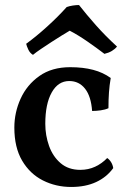

<svg xmlns="http://www.w3.org/2000/svg" viewBox="-20 -734 499 763"><path d="M430 -66Q404 -30 362 -10.5Q320 9 263 9Q202 9 150.5 -17Q99 -43 68 -95.5Q37 -148 37 -227Q37 -287 62 -342Q87 -397 136.5 -432Q186 -467 259 -467Q310 -467 350 -456.5Q390 -446 420 -424Q415 -395 413 -366.5Q411 -338 411 -304Q398 -298 380 -295.5Q362 -293 346 -293Q342 -351 318 -381.5Q294 -412 255 -412Q211 -412 185.5 -366.5Q160 -321 160 -242Q160 -196 175 -154Q190 -112 221 -85.5Q252 -59 299 -59Q331 -59 358 -71.5Q385 -84 406 -106Q415 -100 421.5 -89.5Q428 -79 430 -66ZM111 -516Q99 -523 92.5 -537Q86 -551 84 -560Q124 -589 167.5 -628.5Q211 -668 245 -706Q256 -710 269.5 -712Q283 -714 294 -714Q323 -677 360.5 -634.5Q398 -592 445 -549Q437 -539 424.5 -531.5Q412 -524 395 -520Q365 -543 327.5 -569Q290 -595 257 -612Q245 -605 225.5 -593Q206 -581 184.5 -567Q163 -553 143 -539.5Q123 -526 111 -516Z"/></svg>

Font: Vollkorn SemiBold
Style: Regular
Weight: 600
Designer: Friedrich Althausen
Foundry: Friedrich Althausen
Version: Version 5.000